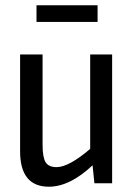

<svg xmlns="http://www.w3.org/2000/svg" viewBox="-20 -693 503 726"><path d="M349 -610H118V-673H349ZM404 -487V0H337L330 -68Q244 13 165 13Q56 13 56 -121V-487H141V-145Q141 -98 152.5 -79.5Q164 -61 194 -61Q240 -61 321 -130V-487Z"/></svg>

Font: exo2condensed_r
Style: Regular
Weight: 400
Width: 3
Designer: Natanael Gama
Version: Version 1.001;PS 001.001;hotconv 1.0.70;makeotf.lib2.5.58329